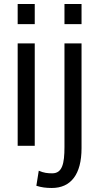

<svg xmlns="http://www.w3.org/2000/svg" viewBox="-20 -726 501 956"><path d="M153 -606V-706H68V-606ZM386 -606V-706H301V-606ZM153 0V-510H68V0ZM238 210C333 210 386 142 386 12V-510H301V6C301 89 290 137 240 137C217 137 198 135 173 124L161 199C186 207 209 210 238 210Z"/></svg>

Font: Alpha Lyrae Medium
Style: Regular
Weight: 500
Designer: Nikolay Petroussenko, Plamen Motev
Foundry: Fontfabric LLC
Version: Version 1.000;hotconv 1.0.109;makeotfexe 2.5.65596